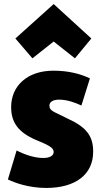

<svg xmlns="http://www.w3.org/2000/svg" viewBox="-20 -904 503 948"><path d="M245 -699 140 -616 56 -714 245 -884 431 -714 350 -616ZM440 -155C440 -44 355 24 208 24C124 24 53 -1 19 -18L62 -161C101 -141 150 -124 193 -124C226 -124 245 -135 245 -154C245 -175 219 -188 153 -215C70 -252 35 -300 35 -375C35 -481 116 -555 244 -555C316 -555 376 -540 424 -517C423 -515 383 -385 382 -383C352 -397 312 -412 272 -412C241 -412 224 -400 224 -383C224 -354 250 -352 313 -319C410 -275 440 -230 440 -155Z"/></svg>

Font: Repo Black
Style: Regular
Weight: 900
Designer: Stefan Peev
Foundry: Context Ltd
Version: Version 1.502